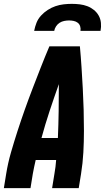

<svg xmlns="http://www.w3.org/2000/svg" viewBox="-20 -975 544 995"><path d="M0 0 12 -74Q21 -130 37 -185.5Q53 -241 71 -296.5Q89 -352 108.5 -407Q128 -462 149 -516.5Q170 -571 191.5 -626Q213 -681 236 -735H394Q399 -681 402.5 -626Q406 -571 409 -516.5Q412 -462 413.5 -407Q415 -352 415 -296.5Q415 -241 412 -185.5Q409 -130 400 -74L388 0H250L262 -74Q265 -92 267.5 -110Q270 -128 271 -146H165Q161 -128 157 -110Q153 -92 150 -74L138 0ZM195 -260H280Q283 -330 284 -399.5Q285 -469 285 -539Q260 -469 237 -399.5Q214 -330 195 -260ZM157 -815Q161 -836 169 -856.5Q177 -877 192.5 -894Q208 -911 227.5 -923.5Q247 -936 267.5 -943Q288 -950 309.5 -952.5Q331 -955 352 -955Q373 -955 393.5 -952.5Q414 -950 432.5 -943Q451 -936 466.5 -923.5Q482 -911 491.5 -894Q501 -877 503 -856.5Q505 -836 501 -815H397Q399 -827 395.5 -838.5Q392 -850 383 -857Q374 -864 362 -866.5Q350 -869 338 -869Q326 -869 313 -866.5Q300 -864 289 -857Q278 -850 270.5 -838.5Q263 -827 261 -815Z"/></svg>

Font: Iosevka Term Curly Heavy
Style: Italic
Weight: 900
Italic angle: -9°
Designer: Belleve Invis
Foundry: Belleve Invis
Version: Version 32.3.0